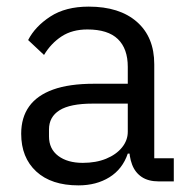

<svg xmlns="http://www.w3.org/2000/svg" viewBox="-20 -548 574 580"><path d="M505 0H460Q428 0 408 -13.5Q388 -27 379 -51Q370 -75 370 -106V-113L401 -84H366Q350 -37 310.5 -12.5Q271 12 217 12Q135 12 89.5 -30Q44 -72 44 -144Q44 -193 68 -226.5Q92 -260 140.5 -277.5Q189 -295 264 -295H366V-346Q366 -401 336 -430Q306 -459 244 -459Q198 -459 166 -438Q134 -417 113 -382L65 -427Q86 -468 132 -498Q178 -528 248 -528Q341 -528 393.5 -482Q446 -436 446 -354V-70H505ZM366 -235H260Q192 -235 160 -215Q128 -195 128 -157V-136Q128 -98 156 -77Q184 -56 230 -56Q270 -56 300.5 -68.5Q331 -81 348.5 -102.5Q366 -124 366 -150Z"/></svg>

Font: IBM Plex Sans Var
Style: Regular
Weight: 400
Designer: Mike Abbink, Paul van der Laan, Pieter van Rosmalen
Foundry: Bold Monday
Version: Version 3.000